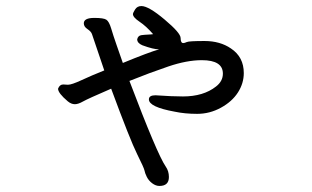

<svg xmlns="http://www.w3.org/2000/svg" viewBox="-20 -551 1040 641"><path d="M512.2 69.8Q500 69.8 488 60.8Q476.1 51.8 470 39.3Q463.9 26.9 462.4 18.3Q460.9 9.8 438 -36.1Q415 -82 351.1 -254.9Q272.9 -221.2 257.1 -212.2Q241.2 -203.1 230 -203.1Q217.8 -203.1 206.1 -212.9Q173.8 -240.2 173.8 -254.9Q179.2 -269 190.9 -269L207 -268.1Q219.2 -268.1 252.2 -283.4Q285.2 -298.8 328.1 -315.9L287.1 -437Q284.2 -445.8 272 -453.9Q259.8 -461.9 259.8 -473.1Q259.8 -491.2 294.9 -491.2Q326.2 -491.2 335.2 -485.1Q344.2 -479 351.1 -456.1Q357.9 -433.1 368.9 -401.6Q379.9 -370.1 390.1 -340.8Q478 -377 511.2 -386.2Q492.2 -386.2 455.1 -399.9Q438 -407.2 438 -419.9Q440.9 -432.1 451.9 -433.6Q462.9 -435.1 474.4 -435.5Q485.8 -436 491.2 -437Q467.8 -463.9 445.8 -478.5Q423.8 -493.2 423.8 -503.9Q423.8 -507.8 430.9 -519.3Q438 -530.8 452.1 -530.8Q476.1 -530.8 529.5 -485.8Q583 -440.9 583 -424.1Q583 -407.2 591.8 -407.2Q596.2 -407.2 603.5 -410.6Q610.8 -414.1 662.8 -414.1Q714.8 -414.1 751 -389.2Q793.9 -360.8 793.9 -307.1Q793.9 -272.9 774.4 -242.4Q754.9 -211.9 717.5 -191.4Q680.2 -170.9 638.2 -170.9Q597.2 -170.9 563 -178.2Q477.1 -193.8 477.1 -219.2Q477.1 -232.9 499 -232.9Q554.2 -229 590.8 -229Q659.2 -229 701.2 -262.2Q724.1 -279.8 724.1 -305.2Q724.1 -350.1 653.8 -350.1Q604 -350.1 542 -329.1Q480 -308.1 412.1 -280.8Q504.9 -36.1 533.2 4.9Q543.9 20 543.9 40Q543.9 69.8 512.2 69.8Z"/></svg>

Font: LXGW WenKai Screen
Style: Regular
Weight: 400
Designer: LXGW / Fontworks Inc.
Foundry: LXGW / Fontworks Inc.
Version: Version 1.510;January 18,2025